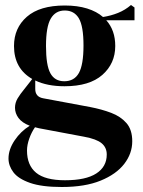

<svg xmlns="http://www.w3.org/2000/svg" viewBox="-20 -518 571 768"><path d="M238 -173Q169 -173 121 -196V-162Q121 -131 152 -125L340 -90Q387 -81 425 -66.5Q463 -52 486 -25.5Q509 1 509 47Q509 96 477 137.5Q445 179 382.5 204.5Q320 230 227 230Q147 230 100 213.5Q53 197 33.5 171Q14 145 14 116Q14 80 38.5 43.5Q63 7 99 -15Q68 -27 54 -46Q40 -65 40 -87Q40 -107 50.5 -124.5Q61 -142 76 -160L109 -202Q36 -244 36 -334Q36 -406 87.5 -451Q139 -496 239 -496Q290 -496 328.5 -484Q367 -472 392 -450Q424 -455 452.5 -466.5Q481 -478 504 -498L518 -488V-437H405Q441 -397 441 -334Q441 -264 389.5 -218.5Q338 -173 238 -173ZM237 -193Q277 -193 295.5 -226Q314 -259 314 -336Q314 -413 295.5 -444.5Q277 -476 239 -476Q202 -476 183 -443.5Q164 -411 164 -334Q164 -257 181.5 -225Q199 -193 237 -193ZM88 84Q88 143 124.5 173Q161 203 240 203Q323 203 365 176Q407 149 407 100Q407 72 386.5 55Q366 38 317 29L136 -5Q128 -7 120 -9Q106 11 97 36.5Q88 62 88 84Z"/></svg>

Font: DeepMind Serif Display
Style: Regular
Weight: 400
Designer: Frank Grießhammer / Modifications: Colophon Foundry
Foundry: Colophon Foundry
Version: Version 5.003; ttfautohint (v1.8.2)